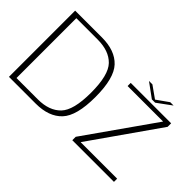

<svg xmlns="http://www.w3.org/2000/svg" viewBox="-100 -1038 1384 1384"><g transform="rotate(45 592.0 -346.5)"><path d="M51 0H323.5Q457.5 0 526.2 -73.2Q595 -146.5 595 -337.5Q595 -529 526.5 -602Q458 -675 323.5 -675H51ZM95.5 -32.5V-642.5H313Q428.5 -642.5 489.5 -579.8Q550.5 -517 550.5 -337.5Q550.5 -159 489.5 -95.8Q428.5 -32.5 313 -32.5ZM697 0H1121.5V-32.5H750.5V-34.5L1114.5 -554V-590H702.5V-558H1064V-557L697 -35ZM894.5 -613.5H928L1036.5 -693H1002.5L911.5 -628.5L820.5 -693H785.5Z"/></g></svg>

Font: Anybody SemiExpanded ExtraLight
Style: Regular
Weight: 250
Width: 6
Version: Version 1.113;gftools[0.9.25]